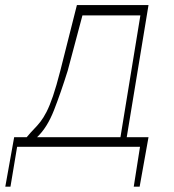

<svg xmlns="http://www.w3.org/2000/svg" viewBox="-73 -565 671 739"><path d="M-52.6 153.4 -18.5 -36.9H29.8Q45.1 -55.4 57.9 -68.4Q70.7 -81.3 82.4 -96.2Q94.1 -111.2 106 -134.2Q117.9 -157.3 130.9 -195.1Q143.8 -233 159.1 -292.6L223 -545.5H498.6L414.8 -36.9H498.6L464.5 153.4H441.8L465.9 0H-7.1L-32.7 153.4ZM69.6 -36.9H390.6L467.3 -505.7H244.3L187.5 -292.6Q161.2 -208.5 134.9 -141.2Q108.7 -73.9 69.6 -36.9Z"/></svg>

Font: Inter UI Thin
Style: Italic
Weight: 100
Italic angle: -9.39999°
Designer: Rasmus Andersson
Foundry: rsms
Version: 3.2;8d6f07862